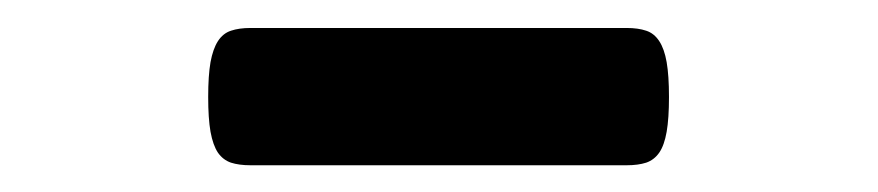

<svg xmlns="http://www.w3.org/2000/svg" viewBox="-20 -643 640 140"><path d="M437 -622.6Q445.3 -622.6 451.2 -620.6Q457 -618.7 460.7 -613Q464.4 -607.4 466.1 -597.7Q467.8 -587.9 467.8 -572.3Q467.8 -556.6 466.1 -546.9Q464.4 -537.1 460.7 -531.7Q457 -526.4 451.2 -524.4Q445.3 -522.5 437 -522.5H162.6Q154.3 -522.5 148.4 -524.4Q142.6 -526.4 138.9 -531.7Q135.3 -537.1 133.5 -546.9Q131.8 -556.6 131.8 -572.3Q131.8 -587.9 133.5 -597.7Q135.3 -607.4 138.9 -613Q142.6 -618.7 148.4 -620.6Q154.3 -622.6 162.6 -622.6Z"/></svg>

Font: Courier Prime
Style: Bold
Weight: 700
Monospace: yes
Designer: Alan Dague-Greene
Foundry: Quote-Unquote Apps
Version: Version 1.202